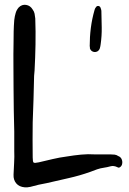

<svg xmlns="http://www.w3.org/2000/svg" viewBox="-20 -804 552 822"><path d="M41 -241Q40 -284 39 -332Q38 -380 38 -428Q38 -477 37.5 -524.5Q37 -572 38 -620Q38 -645 38.5 -669Q39 -693 41 -718Q43 -735 47 -748Q49 -755 52 -760.5Q55 -766 60 -772Q74 -786 92 -783Q110 -780 120 -763Q126 -755 128 -745.5Q130 -736 131 -725Q133 -669 132 -613.5Q131 -558 128 -502Q128 -496 127 -490.5Q126 -485 126 -479Q124 -379 120 -280Q119 -206 120 -130Q120 -111 124 -108Q128 -105 146 -109Q176 -116 205.5 -123Q235 -130 266 -134Q296 -139 326.5 -142Q357 -145 386 -143H453Q462 -143 470.5 -142Q479 -141 486 -136Q497 -132 501 -122Q505 -112 503 -103Q502 -95 495.5 -89.5Q489 -84 483 -88Q467 -96 453 -92Q439 -88 425 -86Q410 -84 395.5 -79Q381 -74 366 -68Q321 -52 274 -41.5Q227 -31 180 -20Q162 -17 145 -13Q128 -9 110 -4Q96 -1 86 -2Q62 -4 49.5 -19Q37 -34 38 -56Q39 -82 40.5 -107.5Q42 -133 41 -158ZM397 -584Q387 -579 377.5 -583Q368 -587 365 -597Q364 -599 365 -601Q366 -603 364 -605Q364 -646 369 -685Q374 -724 385 -762Q387 -769 390 -772Q394 -779 400.5 -778.5Q407 -778 410 -772Q412 -768 412.5 -765Q413 -762 414 -758Q415 -722 415.5 -686Q416 -650 411 -615Q410 -606 407.5 -597.5Q405 -589 397 -584Z"/></svg>

Font: Delicious Handrawn
Style: Regular
Weight: 400
Designer: Agung Rohmat
Foundry: Agung Rohmat
Version: Version 1.002; ttfautohint (v1.8.4.7-5d5b);gftools[0.9.27]